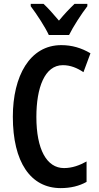

<svg xmlns="http://www.w3.org/2000/svg" viewBox="-20 -957 509 987"><path d="M231 -777H335C356 -820 399 -886 429 -925V-937H363C334 -909 314 -888 283 -851C255 -884 227 -916 204 -937H138V-925C169 -884 212 -818 231 -777ZM303 -622C342 -622 376 -608 409 -586L445 -683C398 -711 349 -725 295 -725C133 -725 46 -566 46 -357C46 -124 137 10 292 10C343 10 388 -1 425 -22V-127C389 -107 351 -93 309 -93C220 -93 167 -189 167 -356C167 -505 209 -622 303 -622Z"/></svg>

Font: Noto Sans Devanagari ExtraCondensed SemiBold
Style: Regular
Weight: 600
Width: 2
Designer: Jelle Bosma - Monotype Design Team
Foundry: Monotype Imaging Inc.
Version: Version 2.004